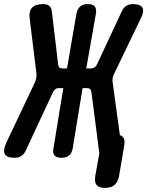

<svg xmlns="http://www.w3.org/2000/svg" viewBox="-80 -760 719 937"><path d="M46 -26Q38 -8 24 1Q10 10 -9 10Q-47 10 -56.5 -8Q-66 -26 -50 -62L89 -355Q94 -366 96.5 -377.5Q99 -389 98 -400L65 -668Q60 -705 76.5 -722.5Q93 -740 131 -740Q150 -740 160.5 -731Q171 -722 173 -704L204 -444Q205 -435 210 -430.5Q215 -426 225 -426H247L293 -693Q298 -717 311.5 -728.5Q325 -740 349 -740Q373 -740 382.5 -728.5Q392 -717 388 -693L341 -426H363Q373 -426 380.5 -430.5Q388 -435 393 -445L514 -704Q522 -722 535.5 -731Q549 -740 567 -740Q605 -740 615 -722.5Q625 -705 607 -670L478 -402Q472 -391 470 -379.5Q468 -368 470 -357L505 -101Q514 -98 520 -91Q532 -77 526 -48L501 99Q495 129 478.5 143Q462 157 432.5 157Q403 157 391.5 143Q380 129 385 99L405 -14Q404 -19 403 -25L366 -312Q364 -321 359.5 -325.5Q355 -330 345 -330H323L275 -37Q271 -13 257.5 -1.5Q244 10 220 10Q196 10 186 -1.5Q176 -13 181 -37L229 -330H207Q197 -330 190.5 -325.5Q184 -321 179 -311Z"/></svg>

Font: Maple Mono
Style: Bold Italic
Weight: 700
Italic angle: -10°
Monospace: yes
Designer: subframe7536
Version: Version 7.000